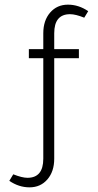

<svg xmlns="http://www.w3.org/2000/svg" viewBox="-20 -665 419 825"><path d="M104 -415V-454H166V-522Q166 -577 195.5 -611Q225 -645 272 -645Q318 -645 359 -617L342 -589Q305 -604 281 -604Q213 -604 213 -522V-454H319V-415H213V17Q213 72 183.5 106Q154 140 107 140Q61 140 20 112L37 84Q75 99 98 99Q166 99 166 17V-415Z"/></svg>

Font: TajawalTap
Style: Regular
Weight: 300
Designer: Boutros Fonts
Foundry: Created by Boutros International 2017
Version: Version 2.700